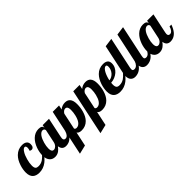

<svg xmlns="http://www.w3.org/2000/svg" viewBox="113 -1771 3093 3093"><g transform="rotate(-45 1659.0 -225.0)"><path d="M29.3 -31.2Q-13.2 -70.8 -13.2 -152.8Q-13.2 -183.6 -7.1 -221.4Q-1 -259.3 11.7 -296.9Q41.5 -388.2 96.2 -442.4Q163.6 -508.8 255.9 -508.8Q315.9 -508.8 344.7 -480Q367.2 -457 367.2 -417Q367.2 -381.8 351.6 -362.3Q336.9 -344.2 314 -344.2Q297.4 -344.2 278.8 -356Q291 -387.7 291 -415Q291 -434.1 283.9 -445.1Q276.9 -456.1 263.2 -456.1Q233.9 -456.1 202.1 -404.3Q173.3 -358.4 154.3 -287.6Q134.8 -218.3 134.8 -162.1Q134.8 -113.3 153.3 -94.7Q169.4 -78.1 207 -78.1Q261.2 -78.1 306.2 -107.4Q325.2 -119.6 342.8 -136.5Q360.4 -153.3 383.8 -179.2H418Q370.6 -99.1 309.1 -51.8Q233.4 5.9 143.1 5.9Q69.3 5.9 29.3 -31.2Z M411.6 -29.8Q370.6 -71.8 370.6 -154.8Q370.6 -189.9 377.7 -229Q384.8 -268.1 398.4 -306.2Q429.7 -392.1 483.9 -444.8Q546.4 -504.9 627.9 -504.9Q668.5 -504.9 688.7 -491Q709 -477.1 709 -454.1V-446.8L719.7 -500H863.8L792 -160.2Q787.6 -145.5 787.6 -127.9Q787.6 -85 828.6 -85Q856 -85 878.4 -112.8Q897.5 -136.2 909.7 -179.2H951.7Q924.8 -103 886.7 -58.6Q854.5 -22 814 -5.9Q784.2 5.9 751 5.9Q708.5 5.9 683.3 -17.3Q658.2 -40.5 652.8 -85.9Q624.5 -45.9 593.3 -23.4Q553.2 5.9 503.9 5.9Q446.8 5.9 411.6 -29.8ZM616.7 -113.3Q643.1 -138.7 651.9 -179.2L699.7 -404.8Q699.7 -409.7 697.5 -416.3Q695.3 -422.9 691.4 -428.7Q679.7 -442.9 658.7 -442.9Q638.7 -442.9 619.9 -429.7Q601.1 -416.5 584.5 -393.1Q555.2 -350.6 536.1 -282.2Q527.3 -252 522.9 -222.4Q518.6 -192.9 518.6 -168.9Q518.6 -119.1 537.1 -101.6Q543.5 -94.7 551.3 -92.8Q559.1 -90.8 568.8 -90.8Q580.1 -90.8 592.5 -96.7Q605 -102.5 616.7 -113.3Z M985.8 -537.1H1129.9L1113.8 -461.9Q1164.6 -504.9 1230.5 -504.9Q1286.6 -504.9 1317.4 -470.7Q1352.5 -430.7 1352.5 -347.2Q1352.5 -266.6 1332 -195.8Q1306.2 -105.5 1256.8 -55.7Q1196.3 5.9 1106.4 5.9Q1071.8 5.9 1049.3 -4.9Q1032.2 -12.7 1021.5 -29.8L969.7 213.9L818.8 250ZM1158.7 -130.4Q1186 -168.9 1202.6 -238.8Q1215.8 -294.9 1215.8 -350.1Q1215.8 -399.4 1197.8 -420.4Q1186 -433.1 1165.5 -433.1Q1147.5 -433.1 1128.9 -420.4Q1110.4 -407.7 1096.7 -383.8L1037.6 -104Q1041 -94.2 1050.5 -87.6Q1060.1 -81.1 1075.7 -81.1Q1124 -81.1 1158.7 -130.4Z M1453.6 -537.1H1597.7L1581.5 -461.9Q1632.3 -504.9 1698.2 -504.9Q1754.4 -504.9 1785.2 -470.7Q1820.3 -430.7 1820.3 -347.2Q1820.3 -266.6 1799.8 -195.8Q1773.9 -105.5 1724.6 -55.7Q1664.1 5.9 1574.2 5.9Q1539.6 5.9 1517.1 -4.9Q1500 -12.7 1489.3 -29.8L1437.5 213.9L1286.6 250ZM1626.5 -130.4Q1653.8 -168.9 1670.4 -238.8Q1683.6 -294.9 1683.6 -350.1Q1683.6 -399.4 1665.5 -420.4Q1653.8 -433.1 1633.3 -433.1Q1615.2 -433.1 1596.7 -420.4Q1578.1 -407.7 1564.5 -383.8L1505.4 -104Q1508.8 -94.2 1518.3 -87.6Q1527.8 -81.1 1543.5 -81.1Q1591.8 -81.1 1626.5 -130.4Z M1874.5 -31.2Q1832 -70.8 1832 -152.8Q1832 -183.6 1838.1 -221.2Q1844.2 -258.8 1856.4 -296.4Q1870.1 -338.4 1891.4 -376Q1912.6 -413.6 1940.9 -442.4Q2006.3 -508.8 2102.1 -508.8Q2163.1 -508.8 2190.9 -479.5Q2212.4 -456.5 2212.4 -413.1Q2212.4 -370.6 2193.8 -333.3Q2175.3 -295.9 2142.6 -267.1Q2109.9 -238.8 2068.4 -221.9Q2026.9 -205.1 1982.4 -202.1Q1980 -176.8 1980 -162.1Q1980 -113.3 1998.5 -94.7Q2014.6 -78.1 2052.2 -78.1Q2106.4 -78.1 2151.4 -107.4Q2170.4 -119.6 2188 -136.5Q2205.6 -153.3 2229 -179.2H2263.2Q2215.8 -99.1 2154.3 -51.8Q2078.6 5.9 1988.3 5.9Q1914.6 5.9 1874.5 -31.2ZM2091.3 -303.2Q2111.8 -326.7 2123.5 -355.7Q2135.3 -384.8 2135.3 -415Q2135.3 -435.1 2129.6 -445.6Q2124 -456.1 2110.4 -456.1Q2092.3 -456.1 2074 -438.5Q2055.7 -420.9 2038.6 -390.1Q2022.9 -361.3 2010.3 -324.7Q1997.6 -288.1 1990.2 -250Q2018.1 -252 2044.4 -266.1Q2070.8 -280.3 2091.3 -303.2Z M2252.4 -22.5Q2221.2 -53.7 2221.2 -113.8Q2221.2 -142.1 2229 -179.2L2335.9 -680.2L2483.9 -700.2L2369.1 -160.2Q2365.2 -147.5 2365.2 -127.9Q2365.2 -107.4 2374.8 -99.1Q2384.3 -90.8 2405.8 -90.8Q2420.4 -90.8 2434.3 -97.4Q2448.2 -104 2460 -115.7Q2483.9 -139.6 2496.1 -179.2H2538.1Q2511.2 -103.5 2470.7 -58.6Q2436.5 -22 2393.6 -5.9Q2362.3 5.9 2328.1 5.9Q2280.3 5.9 2252.4 -22.5Z M2519.5 -22.5Q2488.3 -53.7 2488.3 -113.8Q2488.3 -142.1 2496.1 -179.2L2603 -680.2L2751 -700.2L2636.2 -160.2Q2632.3 -147.5 2632.3 -127.9Q2632.3 -107.4 2641.8 -99.1Q2651.4 -90.8 2672.9 -90.8Q2687.5 -90.8 2701.4 -97.4Q2715.3 -104 2727.1 -115.7Q2751 -139.6 2763.2 -179.2H2805.2Q2778.3 -103.5 2737.8 -58.6Q2703.6 -22 2660.6 -5.9Q2629.4 5.9 2595.2 5.9Q2547.4 5.9 2519.5 -22.5Z M2791 -29.8Q2750 -71.8 2750 -154.8Q2750 -189.9 2757.1 -229Q2764.2 -268.1 2777.8 -306.2Q2809.1 -392.1 2863.3 -444.8Q2925.8 -504.9 3007.3 -504.9Q3047.9 -504.9 3068.1 -491Q3088.4 -477.1 3088.4 -454.1V-446.8L3099.1 -500H3243.2L3171.4 -160.2Q3167 -145.5 3167 -127.9Q3167 -85 3208 -85Q3235.4 -85 3257.8 -112.8Q3276.9 -136.2 3289.1 -179.2H3331.1Q3304.2 -103 3266.1 -58.6Q3233.9 -22 3193.4 -5.9Q3163.6 5.9 3130.4 5.9Q3087.9 5.9 3062.7 -17.3Q3037.6 -40.5 3032.2 -85.9Q3003.9 -45.9 2972.7 -23.4Q2932.6 5.9 2883.3 5.9Q2826.2 5.9 2791 -29.8ZM2996.1 -113.3Q3022.5 -138.7 3031.2 -179.2L3079.1 -404.8Q3079.1 -409.7 3076.9 -416.3Q3074.7 -422.9 3070.8 -428.7Q3059.1 -442.9 3038.1 -442.9Q3018.1 -442.9 2999.3 -429.7Q2980.5 -416.5 2963.9 -393.1Q2934.6 -350.6 2915.5 -282.2Q2906.7 -252 2902.3 -222.4Q2897.9 -192.9 2897.9 -168.9Q2897.9 -119.1 2916.5 -101.6Q2922.9 -94.7 2930.7 -92.8Q2938.5 -90.8 2948.2 -90.8Q2959.5 -90.8 2971.9 -96.7Q2984.4 -102.5 2996.1 -113.3Z"/></g></svg>

Font: Pattaya
Style: Regular
Weight: 400
Designer: Pablo Impallari / Thai characters Designed by Thanarat Vachiruckul and Suppakit Chalermlarp
Foundry: Pablo Impallari
Version: Version 2.000